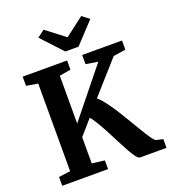

<svg xmlns="http://www.w3.org/2000/svg" viewBox="-171 -1104 1091 1229"><g transform="rotate(-20 375.0 -490.0)"><path d="M39.5 0V-59.9L118.9 -70.4V-667.3L40.4 -680.5V-743H343.1V-680.5L265.9 -667.3V-342L528.2 -667.3L445.8 -680.5V-743H717.1V-680.9L633.1 -667.7L439.6 -450Q463.7 -428.9 489.5 -394.2Q515.3 -359.6 541.3 -318.4Q567.4 -277.3 591.9 -235.5Q616.4 -193.7 638 -158.1Q659.6 -122.4 676.2 -98.7Q692.8 -75.1 702.4 -70.3L749.8 -59.3V0H569.6Q559.2 0 544.8 -18.4Q530.5 -36.9 513.2 -67.5Q495.9 -98.1 476.5 -136.1Q457.1 -174.1 436.7 -213.4Q416.3 -252.8 395.4 -288.4Q374.5 -323.9 354.3 -349.6L265.9 -248.5V-70L351.8 -59.3V0ZM352 -801 220.2 -943 269 -979.6 397.1 -881.4 525.1 -979.6 573.9 -942.2 442.1 -801Z"/></g></svg>

Font: Merriweather Light
Style: Regular
Weight: 300
Version: Version 2.100